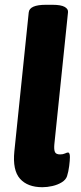

<svg xmlns="http://www.w3.org/2000/svg" viewBox="-20 -774 337 802"><path d="M157 8Q95 8 63.5 -27.5Q32 -63 40 -142L100 -722Q103 -754 172 -754H199Q235 -754 250.5 -745Q266 -736 264 -722L207 -171Q205 -149 209.5 -139Q214 -129 231 -129Q243 -129 251.5 -133Q260 -137 264 -137Q272 -137 272 -118Q272 -104 269 -80.5Q266 -57 260 -38Q255 -23 238 -12.5Q221 -2 199 3Q177 8 157 8Z"/></svg>

Font: Asap ExtraBold
Style: Italic
Weight: 800
Italic angle: -6°
Designer: Pablo Cosgaya
Foundry: Omnibus-Type
Version: Version 3.001; ttfautohint (v1.8.4.7-5d5b)